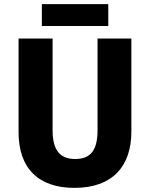

<svg xmlns="http://www.w3.org/2000/svg" viewBox="-20 -901 726 931"><path d="M505 -881H183V-775H505ZM617 -263V-714H453V-270C453 -173 420 -130 344 -130C272 -130 235 -172 235 -269V-714H70V-260C70 -86 165 10 341 10C524 10 617 -93 617 -263Z"/></svg>

Font: Noto Sans Thai Looped SemiCondensed ExtraBold
Style: Regular
Weight: 800
Width: 4
Designer: Sasikarn Vongin, Ben Mitchell
Foundry: The Fontpad Ltd
Version: Version 1.001